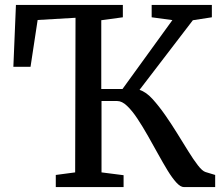

<svg xmlns="http://www.w3.org/2000/svg" viewBox="-20 -763 912 783"><path d="M207.5 0V-49.5L286.5 -60L288 -690.5L133.5 -681.5L104.5 -490.5H34.5L45 -743H481V-692.5L393 -680.5V-400H479.5L683 -681L598.5 -692.5V-743H844V-692.5L766.5 -680.5L549 -396.5Q576 -388 602 -359.2Q628 -330.5 653.5 -294Q678 -259 702 -220.2Q726 -181.5 747.5 -146.8Q769 -112 787 -88.8Q805 -65.5 818 -61.5L857.5 -49.5V0H730.5Q716 0 699 -18.8Q682 -37.5 663.2 -68.2Q644.5 -99 624.2 -135.8Q604 -172.5 583.5 -208.5Q562 -246.5 540.5 -279Q519 -311.5 498.2 -331.2Q477.5 -351 458 -351H394V-60L484 -48.5V0Z"/></svg>

Font: Merriweather
Style: Regular
Weight: 400
Designer: Eben Sorkin
Foundry: Eben Sorkin
Version: Version 2.100; ttfautohint (v1.7.19-72a1) -l 8 -r 50 -G 200 